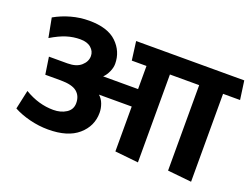

<svg xmlns="http://www.w3.org/2000/svg" viewBox="-108 -931 1547 1178"><g transform="rotate(20 665.5 -341.5)"><path d="M1064 0V-558H873V16L720 0V-293H506Q527 -275 537.5 -246.5Q548 -218 548 -189Q548 -102 480.5 -43.5Q413 15 285 15Q225 15 165 0Q105 -15 59 -40L86 -164Q133 -136 179.5 -122.5Q226 -109 274 -109Q323 -109 358 -131.5Q393 -154 393 -196Q393 -243 361.5 -269Q330 -295 255 -295H155L138 -407H259Q317 -407 348 -434.5Q379 -462 379 -498Q379 -529 354 -551Q329 -573 283 -573Q238 -573 194.5 -559.5Q151 -546 96 -513L72 -639Q121 -667 178.5 -683Q236 -699 296 -699Q417 -699 476 -642Q535 -585 535 -504Q535 -479 522.5 -451.5Q510 -424 492 -407H720V-558H624L608 -680H1314L1331 -558H1220V16Z"/></g></svg>

Font: Palanquin Dark Medium
Style: Regular
Weight: 500
Designer: Pria Ravichandran
Version: Version 1.001